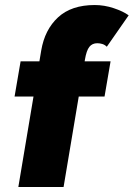

<svg xmlns="http://www.w3.org/2000/svg" viewBox="-20 -744 532 764"><path d="M53 0 144 -543Q158 -626 211 -675Q264 -724 357 -724Q395 -724 432.5 -711.5Q470 -699 492 -683L405 -558Q397 -566 387 -569Q377 -572 367 -572Q347 -572 335.5 -557.5Q324 -543 318 -507L233 0ZM38 -360 62 -500H420L396 -360Z"/></svg>

Font: Figtree Light Black
Style: Italic
Weight: 900
Italic angle: -9.5°
Version: Version 2.000